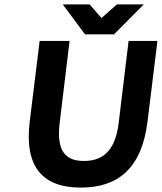

<svg xmlns="http://www.w3.org/2000/svg" viewBox="-20 -840 735 872"><path d="M650 -288 695 -654H564L519 -282C503 -148 441 -109 361 -109C282 -109 235 -148 251 -282L296 -654H160L115 -288C89 -75 180 12 347 12C515 12 624 -75 650 -288ZM387 -820H265L366 -684H498L633 -820H511L441 -758Z"/></svg>

Font: Falling Sky
Style: SeBdObl
Weight: 600
Designer: Paul D. Hunt
Foundry: Adobe Systems Incorporated
Version: Version 1.02